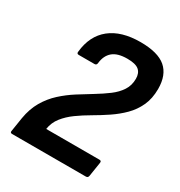

<svg xmlns="http://www.w3.org/2000/svg" viewBox="-159 -777 834 889"><g transform="rotate(30 257.5 -333.0)"><path d="M33.7 0Q21.9 0 24.3 -11.1L36.1 -86Q45.1 -139.6 68.7 -180.1Q92.3 -220.5 125.8 -251Q159.3 -281.5 197 -305.4Q234.8 -329.3 271 -351.2Q307.1 -373.1 336.9 -395.4Q366.7 -417.7 384.5 -445Q402.3 -472.2 402.3 -507.8Q402.3 -538.3 384.1 -553.6Q365.9 -568.8 321.9 -568.8Q269.8 -568.8 244.1 -546.6Q218.4 -524.5 214.1 -483.1Q212.8 -471.3 202 -471.3H117.8Q106.1 -471.3 108.1 -483.1Q117.1 -572.1 175.9 -619.1Q234.7 -666 336.6 -666Q429.8 -666 472.4 -629.5Q515 -592.9 515 -518.7Q515 -467 496.9 -428Q478.8 -388.9 449.1 -359.4Q419.5 -329.9 383.4 -305.6Q347.3 -281.3 310 -259.8Q272.8 -238.3 240.5 -215Q208.3 -191.8 186.2 -163.7Q164.1 -135.6 158.6 -99.2H443.6Q454.8 -99.2 452.8 -87.4L440.8 -11.1Q438.8 0 427.7 0Z"/></g></svg>

Font: Sofia Sans Semi Condensed
Style: Italic
Weight: 400
Italic angle: -9°
Designer: Botio Nikoltchev, Ani Petrova
Foundry: lettersoup
Version: Version 4.101